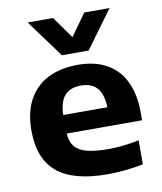

<svg xmlns="http://www.w3.org/2000/svg" viewBox="-89 -880 811 962"><g transform="rotate(-10 316.0 -399.0)"><path d="M597 -226H213.5Q216.5 -184.5 235.5 -160.2Q254.5 -136 295.8 -124.5Q337 -113 407.5 -113Q478.5 -113 562.5 -130V-8Q471.5 10.5 381 10.5Q207.5 10.5 124.8 -58.2Q42 -127 42 -272Q42 -360.5 75.2 -424.2Q108.5 -488 172.8 -521.8Q237 -555.5 328 -555.5Q415 -555.5 475.2 -521.2Q535.5 -487 566.2 -422.2Q597 -357.5 597 -266.5ZM212.5 -320.5H437Q435 -387 407.2 -418.8Q379.5 -450.5 325 -450.5Q270 -450.5 242.2 -419Q214.5 -387.5 212.5 -320.5ZM405.5 -808H534.5L394 -616.5H258L117.5 -808H246.5L326 -696.5Z"/></g></svg>

Font: Encode Sans Expanded
Style: Bold
Weight: 700
Width: 7
Designer: Multiple Designers
Foundry: Impallari Type
Version: Version 2.000